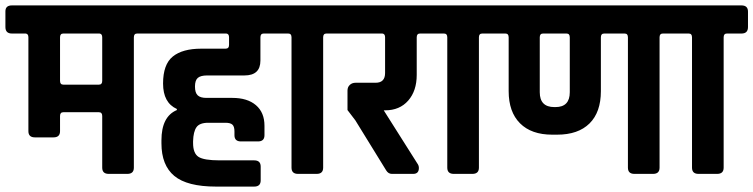

<svg xmlns="http://www.w3.org/2000/svg" viewBox="-50 -643 2786 710"><path d="M328 -344V-505Q328 -518 318 -519H184Q172 -519 172 -505V-344Q172 -330 184 -330H316Q328 -330 328 -344ZM316 -228H184Q172 -228 172 -214V-158Q172 -135 148 -135H79Q55 -135 55 -158V-505Q55 -518 45 -519H-6Q-30 -519 -30 -543V-601Q-30 -623 -6 -623H511Q535 -623 535 -600V-543Q535 -519 511 -519H457Q445 -519 445 -505V-23Q445 0 421 0H352Q328 0 328 -23V-214Q328 -228 316 -228Z M499 -519Q475 -519 475 -542V-600Q475 -623 499 -623H974Q998 -623 998 -600V-542Q998 -519 974 -519H925Q913 -519 913 -505V-419Q913 -364 854 -364H716Q692 -364 681.5 -355Q671 -346 671 -323Q671 -300 681 -290.5Q691 -281 713 -281H809Q865 -281 896.5 -254Q928 -227 928 -178V-143Q928 -120 904 -120H841Q817 -120 817 -143V-157Q817 -175 809.5 -182Q802 -189 784 -189H720Q688 -189 676.5 -172.5Q665 -156 664 -121V-114Q664 -76 684 -63Q704 -50 762 -50H890Q914 -50 914 -27V24Q914 47 890 47H749Q642 47 594.5 7.5Q547 -32 547 -113V-124Q547 -212 604 -236V-240Q553 -263 553 -334Q553 -405 589 -434Q625 -463 694 -463H784Q797 -463 797 -477V-505Q797 -518 787 -519Z M1121 0H1052Q1028 0 1028 -23V-505Q1028 -519 1016 -519H962Q938 -519 938 -543V-600Q938 -623 962 -623H1211Q1235 -623 1235 -600V-543Q1235 -519 1211 -519H1157Q1145 -519 1145 -505V-23Q1145 0 1121 0Z M1374 -373V-505Q1374 -518 1364 -519H1199Q1175 -519 1175 -543V-600Q1175 -623 1199 -623H1550Q1574 -623 1574 -600V-543Q1574 -519 1550 -519H1503Q1491 -519 1491 -505V-366Q1491 -307 1459.5 -271Q1428 -235 1374 -235H1369L1493 -39Q1499 -31 1499 -22Q1499 0 1478 0H1399Q1386 0 1378 -13L1264 -198L1235 -236V-308Q1235 -321 1243.5 -329Q1252 -337 1265 -337H1339Q1374 -337 1374 -373Z M1697 0H1628Q1604 0 1604 -23V-505Q1604 -519 1592 -519H1538Q1514 -519 1514 -543V-600Q1514 -623 1538 -623H1787Q1811 -623 1811 -600V-543Q1811 -519 1787 -519H1733Q1721 -519 1721 -505V-23Q1721 0 1697 0Z M2045 -519H1958Q1946 -519 1946 -505V-302Q1946 -247 2000 -247H2004Q2057 -247 2057 -302V-505Q2057 -519 2045 -519ZM2260 -519H2184Q2172 -519 2172 -505V-306Q2172 -228 2130 -186.5Q2088 -145 2010 -145H1992Q1915 -145 1873 -187Q1831 -229 1831 -306V-505Q1831 -519 1819 -519H1775Q1751 -519 1751 -543V-600Q1751 -623 1775 -623H2455Q2479 -623 2479 -600V-543Q2479 -519 2455 -519H2401Q2389 -519 2389 -505V-23Q2389 0 2365 0H2296Q2272 0 2272 -23V-505Q2272 -519 2260 -519Z M2602 0H2533Q2509 0 2509 -23V-505Q2509 -519 2497 -519H2443Q2419 -519 2419 -543V-600Q2419 -623 2443 -623H2692Q2716 -623 2716 -600V-543Q2716 -519 2692 -519H2638Q2626 -519 2626 -505V-23Q2626 0 2602 0Z"/></svg>

Font: Rajdhani
Style: Bold
Weight: 700
Designer: Satya Rajpurohit, Jyotish Sonowal
Foundry: Indian Type Foundry
Version: Version 1.201 February 1, 2022